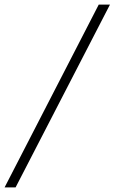

<svg xmlns="http://www.w3.org/2000/svg" viewBox="-89 -763 500 838"><path d="M-69 55 342 -743H391L-21 55Z"/></svg>

Font: Saira Semi Condensed ExtraLight
Style: Italic
Weight: 200
Width: 4
Italic angle: -12°
Designer: Hector Gatti with collaboration of the Omnibus-Type team
Foundry: Omnibus-Type
Version: Version 1.001; ttfautohint (v1.8)